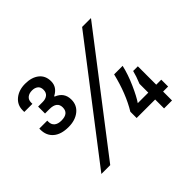

<svg xmlns="http://www.w3.org/2000/svg" viewBox="-155 -924 1160 1160"><g transform="rotate(-45 425.0 -343.5)"><path d="M175.8 -328.1Q112.8 -328.1 78.4 -357.4Q43.9 -386.7 43.9 -438V-446.8H111.8V-437Q111.8 -412.6 127.9 -399.4Q144 -386.2 172.9 -386.2Q234.9 -386.2 234.9 -437Q234.9 -486.8 169.9 -486.8H132.8V-545.9H171.9Q196.8 -545.9 212.4 -558.1Q228 -570.3 228 -595.2Q228 -618.2 213.4 -629.6Q198.7 -641.1 175.8 -641.1Q150.9 -641.1 135.5 -628.7Q120.1 -616.2 120.1 -592.8V-582H50.8V-596.2Q50.8 -642.1 85.9 -670.7Q121.1 -699.2 174.8 -699.2Q230 -699.2 263.4 -672.9Q296.9 -646.5 296.9 -598.1Q296.9 -547.9 246.1 -522V-518.1Q305.2 -495.1 305.2 -433.1Q305.2 -385.3 269 -356.7Q232.9 -328.1 175.8 -328.1ZM115.2 12.2 661.1 -698.2H736.8L190.9 12.2ZM663.1 0V-76.2H504.9V-129.9Q563 -225.6 595.2 -358.9H668Q654.3 -298.8 625 -232.9Q595.7 -167 573.2 -134.8H663.1V-210Q682.6 -257.3 690.9 -292H731V-134.8H773.9V-76.2H731V0Z"/></g></svg>

Font: Archivo Medium
Style: Regular
Weight: 500
Designer: Hector Gatti
Foundry: Omnibus-Type
Version: Version 2.001